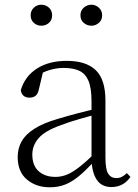

<svg xmlns="http://www.w3.org/2000/svg" viewBox="-20 -780 586 814"><path d="M191 14Q133 14 94 -19Q55 -52 55 -114Q55 -151 71.5 -180.5Q88 -210 125.5 -234Q163 -258 225 -276Q268 -289 312.5 -300.5Q357 -312 397 -321V-297Q357 -287 315.5 -275Q274 -263 237 -249Q170 -225 143.5 -194Q117 -163 117 -125Q117 -78 144 -54Q171 -30 215 -30Q240 -30 263.5 -39.5Q287 -49 316.5 -72Q346 -95 386 -134L392 -89H373Q341 -55 313 -32Q285 -9 256 2.5Q227 14 191 14ZM453 13Q411 13 390.5 -17.5Q370 -48 368 -102V-106V-350Q368 -407 355 -437.5Q342 -468 316 -480Q290 -492 250 -492Q220 -492 190 -483Q160 -474 128 -454L164 -482L145 -402Q141 -382 131 -374Q121 -366 105 -366Q74 -366 68 -397Q85 -456 136 -489Q187 -522 263 -522Q345 -522 386 -482.5Q427 -443 427 -354V-113Q427 -61 439 -43Q451 -25 473 -25Q486 -25 496 -30Q506 -35 518 -46L533 -30Q518 -8 497.5 2.5Q477 13 453 13ZM155 -671Q137 -671 123.5 -683Q110 -695 110 -715Q110 -735 123.5 -747.5Q137 -760 155 -760Q174 -760 187.5 -747.5Q201 -735 201 -715Q201 -695 187.5 -683Q174 -671 155 -671ZM368 -671Q349 -671 335 -683Q321 -695 321 -715Q321 -735 335 -747.5Q349 -760 368 -760Q385 -760 399 -747.5Q413 -735 413 -715Q413 -695 399 -683Q385 -671 368 -671Z"/></svg>

Font: Noto Serif JP ExtraLight
Style: Regular
Weight: 200
Designer: Ryoko NISHIZUKA  (kana & ideographs); Frank Grießhammer (Latin, Greek & Cyrillic); Wenlong ZHANG  (bopomofo); Sandoll Co
Foundry: Adobe
Version: Version 2.002-H1;hotconv 1.1.0;makeotfexe 2.6.0